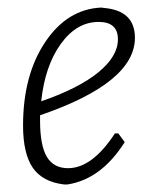

<svg xmlns="http://www.w3.org/2000/svg" viewBox="-20 -482 406 508"><path d="M310 -106Q248 -8 159 6H149Q92 -1 66.5 -38.5Q41 -76 41 -150Q41 -283 99.5 -370.5Q158 -458 248 -462L255 -461Q337 -454 337 -382Q337 -263 86 -177V-163Q86 -97 104 -67Q122 -37 160 -37Q224 -37 284 -129H293ZM241 -424Q183 -424 141 -366Q99 -308 89 -214Q188 -248 240 -290.5Q292 -333 292 -378Q292 -424 241 -424Z"/></svg>

Font: Alegreya Sans Light
Style: Italic
Weight: 300
Italic angle: -7°
Designer: Juan Pablo del Peral
Foundry: Huerta Tipografica
Version: Version 2.007